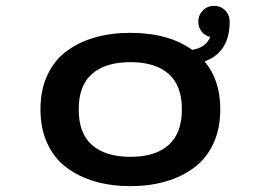

<svg xmlns="http://www.w3.org/2000/svg" viewBox="-20 -624 890 655"><path d="M425 11Q359.5 11 304.8 -4.8Q250 -20.5 207.8 -51.8Q165.5 -83 141.8 -134Q118 -185 118 -251Q118 -317 141.8 -368Q165.5 -419 207.8 -450Q250 -481 304.8 -496.5Q359.5 -512 425 -512Q554.5 -512 635.5 -454Q683 -461.5 697 -498Q679 -502 667.8 -516.5Q656.5 -531 656.5 -550Q656.5 -572.5 672 -588.2Q687.5 -604 710 -604Q733 -604 748.2 -588.5Q763.5 -573 763.5 -550Q763.5 -445.5 678 -414.5Q731.5 -351 731.5 -251Q731.5 -185 707.8 -134Q684 -83 641.8 -51.8Q599.5 -20.5 544.8 -4.8Q490 11 425 11ZM425 -89Q509.5 -89 555 -129.2Q600.5 -169.5 600.5 -251Q600.5 -332.5 555 -372.2Q509.5 -412 425 -412Q340 -412 294.2 -372.2Q248.5 -332.5 248.5 -251Q248.5 -169 294.2 -129Q340 -89 425 -89Z"/></svg>

Font: League Mono Wide Medium
Style: Regular
Weight: 500
Width: 8
Designer: Tyler Finck
Foundry: The League of Moveable Type / Tyler Finck
Version: Version 2.210